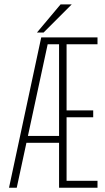

<svg xmlns="http://www.w3.org/2000/svg" viewBox="-20 -874 490 894"><path d="M152 -722.5 262 -853.5H314L183 -722.5ZM255 0V-209H103L58 0H22L172 -700H434V-668H290V-360H414V-328H290V-32H434V0ZM110 -241H255V-668H202Z"/></svg>

Font: League Mono Condensed Thin
Style: Regular
Weight: 100
Width: 1
Designer: Tyler Finck
Foundry: The League of Moveable Type / Tyler Finck
Version: Version 2.210